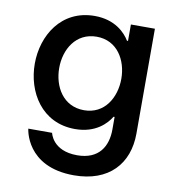

<svg xmlns="http://www.w3.org/2000/svg" viewBox="-83 -614 815 898"><g transform="rotate(10 324.0 -164.5)"><path d="M327 211C494 211 582 111 582 -32V-530H468V-452H463C442 -487 392 -540 295 -540C136 -540 57 -405 57 -272C57 -138 136 -3 295 -3C392 -3 442 -56 463 -91H468V-31C468 48 430 116 326 116C208 116 193 33 193 33H80C80 33 98 211 327 211ZM321 -97C222 -97 173 -183 173 -272C173 -360 222 -446 321 -446C419 -446 468 -360 468 -272C468 -183 419 -97 321 -97Z"/></g></svg>

Font: Be Vietnam Pro Medium
Style: Regular
Weight: 500
Designer: Lam Bao, Tony Le, Vietanh Nguyen
Foundry: Yellow Type Foundry
Version: Version 1.002